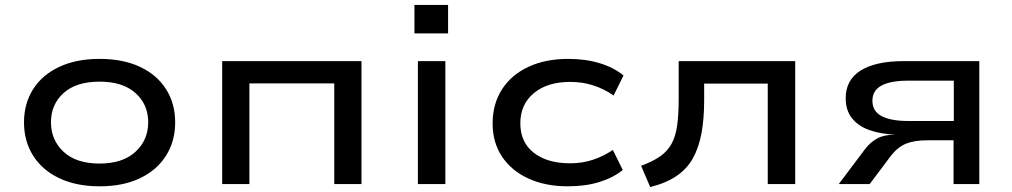

<svg xmlns="http://www.w3.org/2000/svg" viewBox="-20 -744 4092 776"><path d="M383 9Q288 9 219 -24Q150 -57 113.5 -115.5Q77 -174 77 -249Q77 -325 113.5 -383Q150 -441 219 -473.5Q288 -506 382 -506Q478 -506 546.5 -473.5Q615 -441 651.5 -383Q688 -325 688 -249Q688 -174 651.5 -115.5Q615 -57 546.5 -24Q478 9 383 9ZM382 -83Q476 -83 527.5 -130.5Q579 -178 579 -250Q579 -322 527.5 -368Q476 -414 383 -414Q288 -414 237 -368Q186 -322 186 -250Q186 -178 237 -130.5Q288 -83 382 -83Z M878 0V-497H1441V0H1331V-407H988V0Z M1655 -609V-724H1791V-609ZM1669 0V-497H1780V0Z M2275 9Q2184 9 2115.5 -22.5Q2047 -54 2009 -111Q1971 -168 1971 -245Q1971 -324 2009 -383Q2047 -442 2116 -474Q2185 -506 2276 -506Q2347 -506 2404 -488.5Q2461 -471 2500 -439L2460 -358Q2423 -384 2379 -398.5Q2335 -413 2285 -413Q2192 -413 2137.5 -367.5Q2083 -322 2083 -246Q2083 -169 2137.5 -126.5Q2192 -84 2284 -84Q2335 -84 2378.5 -99Q2422 -114 2457 -138L2497 -57Q2459 -26 2403 -8.5Q2347 9 2275 9Z M2608 12 2571 -74Q2618 -91 2648 -112Q2678 -133 2694.5 -163.5Q2711 -194 2717 -238Q2723 -282 2723 -343V-497H3194V0H3083V-406H2826V-339Q2826 -263 2815 -204.5Q2804 -146 2780 -103.5Q2756 -61 2714 -32.5Q2672 -4 2608 12Z M3370 0 3476 -141Q3498 -170 3526.5 -185Q3555 -200 3599 -200H3606H3599Q3540 -202 3494.5 -218Q3449 -234 3423.5 -266Q3398 -298 3398 -347Q3398 -421 3458.5 -459Q3519 -497 3633 -497H3938V0H3834V-177H3728Q3677 -177 3643.5 -164Q3610 -151 3582 -116L3495 0ZM3651 -255H3835V-418H3651Q3579 -418 3542.5 -398Q3506 -378 3506 -337Q3506 -294 3543.5 -274.5Q3581 -255 3651 -255Z"/></svg>

Font: Nunito Sans 7pt Expanded Medium
Style: Regular
Weight: 500
Width: 7
Designer: Vernon Adams
Foundry: Vernon Adams
Version: Version 3.101;gftools[0.9.27]